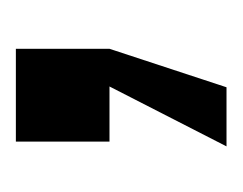

<svg xmlns="http://www.w3.org/2000/svg" viewBox="-52 -106 306 242"><g transform="rotate(-90 101.0 15.0)"><path d="M43.5 -118H160.5V0L112 147.5H37.5L113 0H43.5Z"/></g></svg>

Font: Overused Grotesk Medium
Style: Regular
Weight: 525
Version: Version 0.004